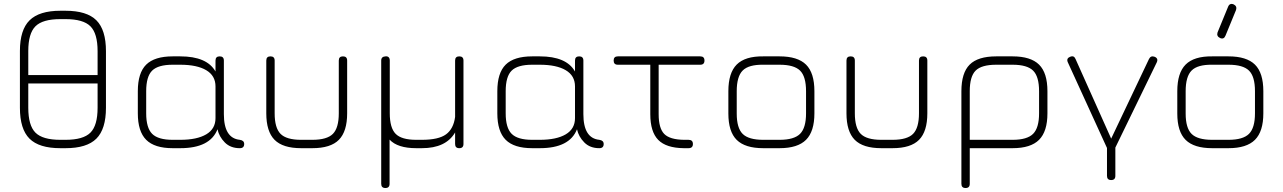

<svg xmlns="http://www.w3.org/2000/svg" viewBox="-20 -744 6443 964"><path d="M283 0Q176 0 128 -48Q80 -96 80 -203V-488Q80 -594 128.5 -642Q177 -690 283 -690H309Q416 -690 464 -642Q512 -594 512 -487V-203Q512 -96 464 -48Q416 0 309 0ZM122 -488V-367H470V-487Q470 -576 434 -612Q398 -648 309 -648H283Q194 -648 158 -612Q122 -576 122 -488ZM283 -42H309Q398 -42 434 -78Q470 -114 470 -203V-325H122V-203Q122 -114 158 -78Q194 -42 283 -42Z M672 -175V-286Q672 -378 714 -419.5Q756 -461 847 -461H885Q1019 -461 1062 -385V-440Q1062 -461 1083 -461Q1104 -461 1104 -440V-171Q1104 -50 1184 -42Q1206 -39 1206 -21Q1206 0 1184 0Q1137 0 1108.5 -29Q1080 -58 1072 -95Q1035 0 885 0H847Q756 0 714 -42Q672 -84 672 -175ZM714 -175Q714 -102 744 -72Q774 -42 847 -42H885Q969 -42 1015.5 -69.5Q1062 -97 1062 -151V-310Q1062 -364 1015.5 -391.5Q969 -419 885 -419H847Q774 -419 744 -389.5Q714 -360 714 -286Z M1317 -175V-440Q1317 -461 1338 -461Q1359 -461 1359 -440V-175Q1359 -102 1388.5 -72Q1418 -42 1492 -42H1548Q1622 -42 1651.5 -72Q1681 -102 1681 -175V-440Q1681 -461 1702 -461Q1723 -461 1723 -440V-175Q1723 -84 1681.5 -42Q1640 0 1548 0H1492Q1400 0 1358.5 -42Q1317 -84 1317 -175Z M1894 179V-440Q1894 -460 1916 -461Q1926 -462 1931.5 -456.5Q1937 -451 1937 -440V-175Q1937 -102 1966.5 -72Q1996 -42 2070 -42H2098Q2182 -42 2219.5 -69.5Q2257 -97 2265 -157V-440Q2265 -461 2286 -461Q2307 -461 2307 -440V-21Q2307 0 2286 0Q2265 0 2265 -21V-79Q2219 0 2098 0H2070Q1976 0 1936 -43V179Q1936 200 1915 200Q1894 200 1894 179Z M2477 -175V-286Q2477 -378 2519 -419.5Q2561 -461 2652 -461H2690Q2824 -461 2867 -385V-440Q2867 -461 2888 -461Q2909 -461 2909 -440V-171Q2909 -50 2989 -42Q3011 -39 3011 -21Q3011 0 2989 0Q2942 0 2913.5 -29Q2885 -58 2877 -95Q2840 0 2690 0H2652Q2561 0 2519 -42Q2477 -84 2477 -175ZM2519 -175Q2519 -102 2549 -72Q2579 -42 2652 -42H2690Q2774 -42 2820.5 -69.5Q2867 -97 2867 -151V-310Q2867 -364 2820.5 -391.5Q2774 -419 2690 -419H2652Q2579 -419 2549 -389.5Q2519 -360 2519 -286Z M3437 0H3413Q3325 -1 3285 -41.5Q3245 -82 3245 -171V-419H3082Q3061 -419 3061 -440Q3061 -461 3082 -461H3496Q3517 -461 3517 -440Q3517 -419 3496 -419H3287V-171Q3287 -100 3315 -71.5Q3343 -43 3414 -42H3437Q3459 -42 3459 -21Q3459 0 3437 0Z M3812 0Q3721 0 3679 -41.5Q3637 -83 3637 -174V-286Q3637 -378 3679 -420Q3721 -462 3812 -461H3894Q3985 -461 4027 -419.5Q4069 -378 4069 -286V-175Q4069 -84 4027 -42Q3985 0 3894 0ZM3679 -174Q3679 -101 3709 -71.5Q3739 -42 3812 -42H3894Q3967 -42 3997 -72Q4027 -102 4027 -175V-286Q4027 -360 3997 -389.5Q3967 -419 3894 -419H3812Q3739 -420 3709 -390Q3679 -360 3679 -286Z M4230 -175V-440Q4230 -461 4251 -461Q4272 -461 4272 -440V-175Q4272 -102 4301.5 -72Q4331 -42 4405 -42H4461Q4535 -42 4564.5 -72Q4594 -102 4594 -175V-440Q4594 -461 4615 -461Q4636 -461 4636 -440V-175Q4636 -84 4594.5 -42Q4553 0 4461 0H4405Q4313 0 4271.5 -42Q4230 -84 4230 -175Z M4807 179V-286Q4807 -378 4848.5 -419.5Q4890 -461 4982 -461H5064Q5155 -461 5197 -419.5Q5239 -378 5239 -286V-175Q5239 -84 5197 -42Q5155 0 5064 0H4849V179Q4849 200 4828 200Q4807 200 4807 179ZM4849 -42H5064Q5137 -42 5167 -72Q5197 -102 5197 -175V-286Q5197 -360 5167 -389.5Q5137 -419 5064 -419H4982Q4908 -419 4878.5 -389.5Q4849 -360 4849 -286Z M5538 139V-1L5341 -432Q5333 -451 5353 -459Q5372 -467 5380 -448L5559 -48L5749 -448Q5758 -466 5777 -459Q5797 -451 5788 -431L5580 -3V139Q5580 160 5559 160Q5538 160 5538 139Z M6106 -553Q6087 -562 6093 -581L6146 -710Q6154 -730 6174 -722Q6192 -713 6186 -694L6133 -565Q6125 -545 6106 -553ZM6066 0Q5975 0 5933 -41.5Q5891 -83 5891 -174V-286Q5891 -378 5933 -420Q5975 -462 6066 -461H6148Q6239 -461 6281 -419.5Q6323 -378 6323 -286V-175Q6323 -84 6281 -42Q6239 0 6148 0ZM5933 -174Q5933 -101 5963 -71.5Q5993 -42 6066 -42H6148Q6221 -42 6251 -72Q6281 -102 6281 -175V-286Q6281 -360 6251 -389.5Q6221 -419 6148 -419H6066Q5993 -420 5963 -390Q5933 -360 5933 -286Z"/></svg>

Font: Jura Light
Style: Regular
Weight: 300
Designer: Daniel Johnson, Alexei Vanyashin
Foundry: Daniel Johnson
Version: Version 5.103